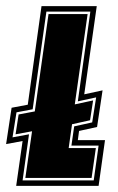

<svg xmlns="http://www.w3.org/2000/svg" viewBox="-36 -610 385 629"><path d="M17 -1 38 -148 -16 -138 2 -257 55 -267 100 -590H281L240 -301L300 -314L282 -194L223 -181L219 -151H308L287 -1ZM38 -19H271L287 -133H198L207 -196L266 -209L279 -291L219 -278L260 -572H116L71 -252L18 -242L5 -160L59 -170ZM47 -27 69 -180 15 -170 25 -235 78 -245 123 -564H251L209 -268L269 -281L259 -216L200 -203L189 -125H278L264 -27Z"/></svg>

Font: Alumni Sans Collegiate One SC
Style: Italic
Weight: 400
Italic angle: -8°
Designer: Robert E. Leuschke
Foundry: Robert E. Leuschke
Version: Version 1.100